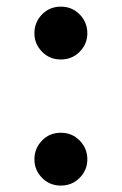

<svg xmlns="http://www.w3.org/2000/svg" viewBox="-20 -556 375 592"><path d="M167.6 16.2Q132.9 16.2 109.5 -7.8Q86.1 -31.9 86.1 -64.5Q86.1 -98.5 109.5 -122.6Q132.9 -146.7 167.6 -146.7Q202.2 -146.7 225.8 -122.6Q249.3 -98.5 249.3 -64.5Q249.3 -31.9 225.8 -7.8Q202.2 16.2 167.6 16.2ZM167.6 -372.6Q132.9 -372.6 109.5 -396.6Q86.1 -420.6 86.1 -453.3Q86.1 -487.3 109.5 -511.4Q132.9 -535.5 167.6 -535.5Q202.2 -535.5 225.8 -511.4Q249.3 -487.3 249.3 -453.3Q249.3 -420.6 225.8 -396.6Q202.2 -372.6 167.6 -372.6Z"/></svg>

Font: Early Summer Mincho VF
Style: Regular
Weight: 250
Designer: GuiWonder
Version: Version 1.002